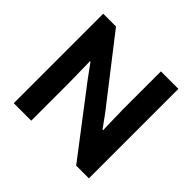

<svg xmlns="http://www.w3.org/2000/svg" viewBox="-174 -906 1092 1092"><g transform="rotate(45 372.5 -360.0)"><path d="M70.3 -719.7H172.9L477.5 -328.1L534.2 -250H538.1L534.2 -413.1V-719.7H674.8V0H572.3L269.5 -396.5L211.9 -475.6H208L210.9 -309.6V0H70.3Z"/></g></svg>

Font: Reddit Sans Fudge
Style: Bold
Weight: 700
Designer: Stephen Hutchings
Foundry: Reddit
Version: Version 1.013